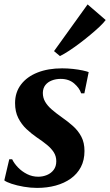

<svg xmlns="http://www.w3.org/2000/svg" viewBox="-22 -862 511 892"><path d="M370 -428.5H355Q347.5 -452.5 322.8 -474Q298 -495.5 260 -495.5Q237.5 -495.5 218.8 -488.2Q200 -481 188.8 -466.8Q177.5 -452.5 177 -430.5Q177 -407.5 188 -388.8Q199 -370 218.8 -353Q238.5 -336 264 -318Q293.5 -297.5 317.5 -276Q341.5 -254.5 356 -226.8Q370.5 -199 370.5 -160.5Q370.5 -118 353.8 -86Q337 -54 307 -32.5Q277 -11 237 0Q197 11 150 11Q120 11 88.2 5.5Q56.5 0 31.8 -8.2Q7 -16.5 -2 -24L21 -122H34.5Q43.5 -103 61.5 -84.2Q79.5 -65.5 103.8 -53.2Q128 -41 155.5 -41Q177 -41 196.2 -49Q215.5 -57 227.5 -73Q239.5 -89 239.5 -113Q239.5 -136 228 -154.2Q216.5 -172.5 196 -189.2Q175.5 -206 148.5 -224Q124.5 -240.5 101.2 -262.2Q78 -284 63 -313.5Q48 -343 48 -383Q48 -433 75.5 -469.2Q103 -505.5 152.2 -525Q201.5 -544.5 266.5 -544.5Q291.5 -544.5 316.8 -541.8Q342 -539 361.8 -534.8Q381.5 -530.5 390 -527ZM229 -624.5 385 -841.5 469 -769Q459.5 -756 440.8 -738.2Q422 -720.5 398 -700.5Q374 -680.5 348.5 -661.2Q323 -642 299 -626.2Q275 -610.5 256.5 -601.5Z"/></svg>

Font: Merriweather 72pt
Style: Bold Italic
Weight: 700
Italic angle: -7.8°
Version: Version 2.101